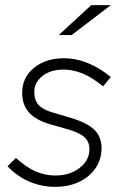

<svg xmlns="http://www.w3.org/2000/svg" viewBox="-20 -715 467 745"><path d="M194 10Q142 10 94.5 -10Q47 -30 9 -70L42 -102Q83 -65 119 -49.5Q155 -34 195 -34Q251 -34 289 -63.5Q327 -93 327 -136Q327 -165 308 -182.5Q289 -200 244 -213L174 -233Q119 -249 92.5 -278.5Q66 -308 66 -355Q66 -414 111.5 -451.5Q157 -489 228 -489Q275 -489 321.5 -470Q368 -451 410 -416L380 -380Q337 -415 300 -430Q263 -445 227 -445Q176 -445 144.5 -420Q113 -395 113 -357Q113 -326 130 -307.5Q147 -289 186 -278L257 -257Q319 -238 346.5 -211Q374 -184 374 -140Q374 -97 351 -63Q328 -29 287.5 -9.5Q247 10 194 10ZM208 -579 334 -695H410L258 -579Z"/></svg>

Font: Red Hat Text
Style: Italic
Weight: 300
Italic angle: -12°
Designer: Pentagram, MCKL
Foundry: Pentagram, MCKL
Version: Version 1.023